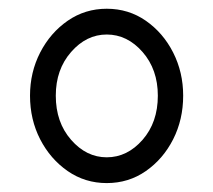

<svg xmlns="http://www.w3.org/2000/svg" viewBox="-20 -897 483 435"><path d="M221.8 -877.2Q271.3 -877.2 310.4 -850Q349.5 -822.8 372.3 -778Q395 -733.2 395 -680.2Q395 -626.2 372.3 -581.4Q349.5 -536.6 310.4 -509.4Q271.3 -482.2 221.8 -482.2Q172.8 -482.2 133.4 -509.4Q94.1 -536.6 71 -581.4Q48 -626.2 48 -680.2Q48 -733.2 71 -778Q94.1 -822.8 133.4 -850Q172.8 -877.2 221.8 -877.2ZM221.8 -540.6Q268.3 -540.6 303 -580.2Q337.6 -619.8 337.6 -680.2Q337.6 -739.6 303 -779.2Q268.3 -818.8 221.8 -818.8Q175.7 -818.8 141.1 -779.2Q106.4 -739.6 106.4 -680.2Q106.4 -619.8 141.1 -580.2Q175.7 -540.6 221.8 -540.6Z"/></svg>

Font: AKL FREE 002
Style: Regular
Weight: 400
Designer: AKL
Foundry: AKL
Version: Version 1.00;August 17, 2024;FontCreator 13.0.0.2675 64-bit